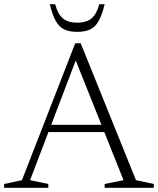

<svg xmlns="http://www.w3.org/2000/svg" viewBox="-22 -890 750 910"><path d="M189.5 -264V-298.5H499.5V-264ZM622.5 -36 707 -18V0H474V-18L563.5 -36L326.5 -629.5H347L120.5 -36L207 -18V0H-2.5V-18L82 -36L334.5 -685H360.5ZM344 -782.5Q387 -782.5 411.5 -802.5Q436 -822.5 448.5 -870H474Q461.5 -818 445.2 -789.8Q429 -761.5 404.8 -750.2Q380.5 -739 344 -739Q307.5 -739 283.2 -750.2Q259 -761.5 242.8 -789.8Q226.5 -818 214 -870H239.5Q252 -822.5 276.5 -802.5Q301 -782.5 344 -782.5Z"/></svg>

Font: Newsreader 16pt Light
Style: Regular
Weight: 300
Designer: Hugues Gentile
Foundry: Production Type
Version: Version 1.003